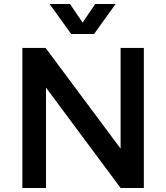

<svg xmlns="http://www.w3.org/2000/svg" viewBox="-20 -940 832 960"><path d="M91.8 0V-700.2H208L583 -196.8V-700.2H699.2V0H583L210 -502V0ZM228 -919.9H330.1L393.1 -827.1L456.1 -919.9H558.1L450.2 -770H335.9Z"/></svg>

Font: Trueno
Style: Rg
Weight: 400
Designer: Julieta Ulanovsky
Foundry: Julieta Ulanovsky
Version: Version 3.001b